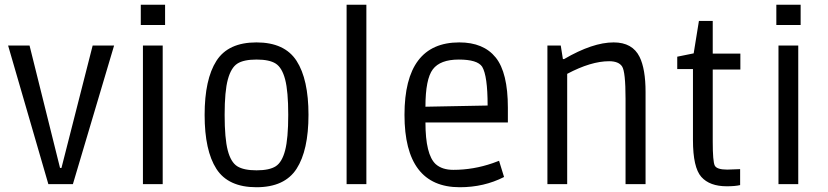

<svg xmlns="http://www.w3.org/2000/svg" viewBox="-20 -773 3477 806"><path d="M459 -582 286 0H183L14 -582H104L232 -68H238L369 -582Z M663 0H580V-582H663ZM673 -668H571V-753H673Z M839 -290.5Q839 -440 888.5 -517.5Q938 -595 1056.5 -595Q1175 -595 1225 -517.5Q1275 -440 1275 -291Q1275 -142 1225 -64.5Q1175 13 1056.5 13Q938 13 888.5 -64Q839 -141 839 -290.5ZM1137.5 -506Q1111 -523 1057 -523Q1003 -523 976.5 -506Q950 -489 936.5 -439.5Q923 -390 923 -291Q923 -192 936 -142Q949 -92 976 -75Q1003 -58 1057 -58Q1111 -58 1137.5 -75Q1164 -92 1177 -142Q1190 -192 1190 -291Q1190 -390 1177 -439.5Q1164 -489 1137.5 -506Z M1518 0H1435V-753H1518Z M1910 13Q1678 13 1678 -291Q1678 -595 1908 -595Q2010 -595 2061 -531.5Q2112 -468 2112 -321V-259H1766Q1766 -124 1809 -84Q1836 -60 1883 -60Q1967 -60 2048 -88L2075 -98L2096 -30Q2012 13 1910 13ZM2004 -493Q1984 -523 1906 -523Q1828 -523 1797 -482Q1766 -441 1766 -325L2027 -330Q2027 -455 2004 -493Z M2361 0H2278V-582H2334L2343 -525H2348Q2468 -595 2556 -595Q2635 -595 2665 -534Q2690 -483 2690 -387V0H2606V-358Q2606 -472 2591.5 -494Q2577 -516 2537 -516Q2461 -516 2361 -463Z M2972 -548H3088V-481H2972V-179Q2972 -95 2980.5 -78Q2989 -61 3033 -61L3087 -63V4Q3066 9 3031 9Q2959 9 2924 -30.5Q2889 -70 2889 -185V-483H2823V-535L2892 -549L2914 -685H2972Z M3331 0H3248V-582H3331ZM3341 -668H3239V-753H3341Z"/></svg>

Font: Ruda
Style: Regular
Weight: 400
Designer: Mariela Monsalve, Angelina Sanchez
Foundry: Mariela Monsalve, Angelina Sanchez
Version: Version 1.002